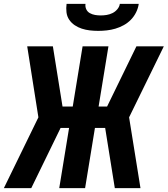

<svg xmlns="http://www.w3.org/2000/svg" viewBox="-30 -975 869 995"><path d="M698 0H565L515 -312H462L411 0H277L328 -312H284L132 0H-10L169 -367L111 -735H244L294 -423H347L398 -735H532L481 -423H525L677 -735H819L639 -367ZM479 -815Q457 -815 435.5 -817.5Q414 -820 394 -826.5Q374 -833 357 -844.5Q340 -856 328.5 -873Q317 -890 314.5 -911.5Q312 -933 315 -955H413Q411 -940 417 -927Q423 -914 435.5 -907Q448 -900 462.5 -897.5Q477 -895 492 -895Q507 -895 522.5 -897.5Q538 -900 552.5 -907Q567 -914 578 -927Q589 -940 591 -955H689Q686 -933 675.5 -911.5Q665 -890 648.5 -873Q632 -856 611 -844.5Q590 -833 568 -826.5Q546 -820 523.5 -817.5Q501 -815 479 -815Z"/></svg>

Font: Iosevka Aile Extrabold Oblique
Style: Regular
Weight: 800
Italic angle: -9°
Designer: Belleve Invis
Foundry: Belleve Invis
Version: Version 31.1.0; ttfautohint (v1.8.4)